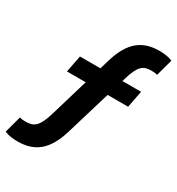

<svg xmlns="http://www.w3.org/2000/svg" viewBox="-256 -878 1128 1225"><g transform="rotate(30 308.5 -265.0)"><path d="M558.5 -741.5C436.5 -741.5 354 -686.5 306 -524L286 -456.5H135L111 -332.5H249L166.5 -54.5C134 55.5 103.5 77 41.5 77C23 77 10 75 -2 72L-35.5 195.5C-8 208 26.5 212 59.5 212C181.5 212 264 157 312.5 -5.5L410.5 -332.5H561.5L585.5 -456.5H448L453.5 -475.5C486 -584.5 514.5 -606.5 576.5 -606.5C595 -606.5 608 -604.5 620 -601.5L653.5 -725C626 -737.5 591.5 -741.5 558.5 -741.5Z"/></g></svg>

Font: Monaspace Krypton ExtraBold
Style: Italic
Weight: 800
Italic angle: -11°
Designer: Riley Cran & the Lettermatic Team
Foundry: Lettermatic
Version: Version 1.101 (Monaspace Krypton)